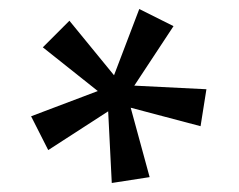

<svg xmlns="http://www.w3.org/2000/svg" viewBox="-20 -748 530 426"><path d="M228 -342 312 -355 270 -509 425 -468 438 -550 278 -558 365 -690 289 -728 233 -581 134 -702 75 -643 197 -546 49 -490 87 -415 220 -501Z"/></svg>

Font: Outfit
Style: Regular
Weight: 400
Designer: Rodrigo Fuenzalida
Foundry: fragTYPE
Version: Version 1.100;gftools[0.9.27]